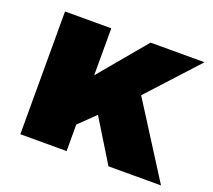

<svg xmlns="http://www.w3.org/2000/svg" viewBox="-96 -652 859 776"><g transform="rotate(20 333.5 -264.0)"><path d="M60 0H259V-114L328 -181L439 0H665L465 -315L660 -528H428L259 -326V-528H60Z"/></g></svg>

Font: Archivo Black
Style: Regular
Weight: 900
Designer: Hector Gatti
Foundry: Omnibus-Type
Version: Version 2.001